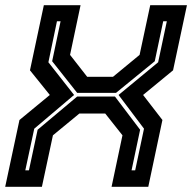

<svg xmlns="http://www.w3.org/2000/svg" viewBox="-32 -720 740 740"><path d="M-12 0 43 -257.5 160 -354 83.5 -449 137 -700H278.5L238 -508.5L304 -424H403.5L506 -508.5L547 -700H688.5L635 -449L519.5 -354L594 -257.5L539.5 0H398L440 -198.5L373.5 -282.5H274L172 -198.5L129.5 0ZM65.5 -63.5H79.5L113 -220L265.5 -348H411L508 -220L475 -63.5H489L523 -224L425 -354L577.5 -480L611 -638H597L564.5 -484L415 -362H265.5L169 -484L201.5 -638H187.5L154.5 -480L253.5 -354L100 -224Z"/></svg>

Font: Tourney Thin
Style: Bold Italic
Weight: 700
Italic angle: -12°
Version: Version 1.015